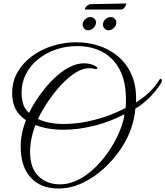

<svg xmlns="http://www.w3.org/2000/svg" viewBox="-20 -1023 951 1104"><path d="M316 61Q214 61 156.5 -2Q99 -65 99 -181Q99 -254 129 -332Q87 -361 68.5 -397.5Q50 -434 50 -486Q50 -555 81.5 -609Q113 -663 166 -701.5Q219 -740 285 -760Q351 -780 419 -780Q486 -780 549 -759.5Q612 -739 661.5 -696.5Q711 -654 738.5 -589Q766 -524 762 -434Q809 -463 843.5 -497.5Q878 -532 894 -561Q899 -570 904 -570Q909 -570 910.5 -562Q912 -554 905 -543Q880 -504 843.5 -466Q807 -428 758 -398Q757 -376 751.5 -348.5Q746 -321 736 -291Q717 -230 675.5 -168Q634 -106 577 -54Q520 -2 453 29.5Q386 61 316 61ZM349 -310Q433 -310 526.5 -334.5Q620 -359 702 -402Q704 -415 704 -427.5Q704 -440 704 -452Q704 -554 668.5 -622Q633 -690 570 -724Q507 -758 423 -758Q358 -758 300.5 -738Q243 -718 198.5 -682Q154 -646 129 -597Q104 -548 104 -489Q104 -462 111.5 -430.5Q119 -399 147 -374Q161 -404 185 -441.5Q209 -479 240.5 -517.5Q272 -556 308.5 -588Q345 -620 384.5 -639.5Q424 -659 464 -659Q481 -659 498.5 -655Q516 -651 532 -641Q540 -636 540 -632Q540 -629 535.5 -627Q531 -625 524 -627Q511 -631 495 -631Q459 -631 422 -609.5Q385 -588 350 -553.5Q315 -519 285 -479.5Q255 -440 232.5 -402.5Q210 -365 198 -339Q259 -310 349 -310ZM324 37Q380 37 433.5 9Q487 -19 534.5 -67Q582 -115 619 -174Q656 -233 678 -295Q684 -312 689 -330.5Q694 -349 695 -366Q614 -323 522 -300Q430 -277 346 -277Q253 -277 184 -304Q153 -225 153 -149Q153 -56 201.5 -9.5Q250 37 324 37ZM603 -849Q590 -849 581 -859Q572 -869 572 -882Q572 -899 586 -912Q600 -925 616 -925Q630 -925 639.5 -916Q649 -907 649 -894Q649 -877 635.5 -863Q622 -849 603 -849ZM486 -849Q473 -849 464 -859Q455 -869 455 -882Q455 -899 469 -912Q483 -925 499 -925Q513 -925 522.5 -916Q532 -907 532 -894Q532 -877 518.5 -863Q505 -849 486 -849ZM468 -968Q468 -976 475.5 -985Q483 -994 496 -999L706 -1003Q706 -998 700 -985.5Q694 -973 679 -968Z"/></svg>

Font: Great Vibes
Style: Regular
Weight: 400
Designer: Robert E. Leuschke, Viktoriya Grabowska, Viviana Monsalve, Eben Sorkin
Foundry: Robert E. Leuschke
Version: Version 1.103; ttfautohint (v1.8.4.7-5d5b)